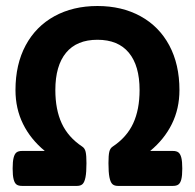

<svg xmlns="http://www.w3.org/2000/svg" viewBox="-20 -610 640 630"><path d="M568.8 -314.5Q568.8 -253.4 543.9 -203.1Q519 -152.8 472.7 -114.7H547.4Q559.1 -114.7 565.4 -109.9Q571.8 -105 575 -92.5Q578.1 -80.1 578.1 -57.1Q578.1 -34.2 575 -21.7Q571.8 -9.3 565.4 -4.6Q559.1 0 547.4 0H366.7Q355 0 348.6 -6.1Q342.3 -12.2 339.1 -28.3Q335.9 -44.4 335.9 -74.7Q335.9 -100.1 338.6 -111.8Q341.3 -123.5 349.6 -128.9Q396 -159.7 417 -205.1Q438 -250.5 438 -314.5Q438 -394.5 402.8 -437Q367.7 -479.5 299.8 -479.5Q231.9 -479.5 196.8 -437Q161.6 -394.5 161.6 -314.5Q161.6 -250.5 182.6 -205.1Q203.6 -159.7 250 -128.9Q258.3 -123.5 261 -111.8Q263.7 -100.1 263.7 -74.7Q263.7 -44.4 260.5 -28.3Q257.3 -12.2 251 -6.1Q244.6 0 232.9 0H52.2Q40.5 0 34.2 -4.6Q27.8 -9.3 24.7 -21.7Q21.5 -34.2 21.5 -57.1Q21.5 -80.1 24.7 -92.5Q27.8 -105 34.2 -109.9Q40.5 -114.7 52.2 -114.7H127Q80.6 -152.8 55.7 -203.1Q30.8 -253.4 30.8 -314.5Q30.8 -398.9 64.2 -461.2Q97.7 -523.4 158.7 -556.9Q219.7 -590.3 299.8 -590.3Q379.9 -590.3 440.9 -556.9Q502 -523.4 535.4 -461.2Q568.8 -398.9 568.8 -314.5Z"/></svg>

Font: Courier Prime Sans
Style: Bold
Weight: 700
Designer: Alan Dague-Greene
Foundry: Quote-Unquote Apps
Version: Version 3.020